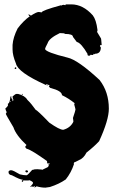

<svg xmlns="http://www.w3.org/2000/svg" viewBox="-20 -737 539 888"><path d="M30.3 -265.6V-269.5H28.3V-265.6ZM51.8 -418H47.9Q47.9 -425.8 51.8 -425.8Q55.7 -425.3 55.7 -421.9Q55.7 -418 51.8 -418ZM200.2 -339.8H196.3V-341.8H200.2ZM85 -298.8H81.1V-302.7H85ZM189.9 130.9Q170.4 130.9 148.4 124.5Q146.5 129.4 137.7 129.4L143.1 123H141.1Q134.8 127.9 128.9 127.9L130.9 124.5H127.4L122.1 127.9H120.6V126Q132.8 113.3 132.8 108.9Q132.3 102.5 115.2 96.2L111.8 97.7H92.8L88.9 96.2Q86.9 104 84 104Q80.6 104 80.6 100.6Q80.6 96.2 85.4 96.2V94.2Q73.2 94.2 35.2 73.7Q19.5 71.3 19.5 59.6V56.6Q22.5 50.3 31.7 50.3Q40 50.3 71.8 69.3Q88.9 73.7 103 73.7Q107.4 73.7 128.9 48.8Q132.3 48.8 143.1 45.4Q145 45.4 145 46.9Q146.5 46.9 149.9 45.4Q161.6 46.9 168.9 46.9Q168.9 45.4 170.9 45.4Q171.4 48.8 174.3 48.8L200.7 36.1L205.6 29.8Q204.1 26.9 204.1 23.4L210.9 21.5V20L202.1 18.6Q202.1 20 200.7 20Q200.7 17.1 196.8 17.1L198.7 13.7Q196.8 10.7 196.8 9.3L198.7 8.8Q126.5 -43 104.5 -48.8Q101.6 -48.8 96.7 -56.6V-58.6L102.5 -66.4Q54.2 -111.3 42 -148.4Q6.8 -207.5 6.8 -210.9Q10.7 -215.8 10.7 -218.8Q4.9 -229.5 4.9 -236.3Q7.8 -236.3 16.6 -248V-257.8Q25.4 -257.8 28.3 -291Q34.2 -291 34.2 -287.1Q30.3 -286.6 30.3 -283.2Q38.1 -283.2 38.1 -269.5H40Q40 -271.5 42 -275.4Q38.1 -281.7 38.1 -291Q51.8 -302.7 55.7 -302.7H63.5Q95.7 -294.4 106.4 -275.4Q124.5 -258.3 145.5 -228.5Q151.9 -228 208 -169.9Q254.9 -136.7 272.5 -136.7Q305.2 -145.5 319.3 -173.8Q319.3 -180.7 317.4 -191.4Q329.1 -226.1 329.1 -230.5Q329.1 -233.4 323.2 -253.9Q325.2 -257.8 325.2 -259.8Q298.8 -281.2 266.6 -296.9Q266.6 -316.4 213.9 -330.1Q210.9 -330.1 206.1 -337.9V-339.8H210Q210 -344.2 192.4 -347.7L194.3 -343.8H192.4Q62.5 -402.3 53.7 -443.4Q38.1 -481 38.1 -507.8V-529.3Q40.5 -564 61.5 -605.5Q87.9 -640.6 118.2 -662.1Q115.2 -662.1 110.4 -669.9H114.3Q122.1 -667 122.1 -664.1Q148.9 -681.6 159.2 -681.6L172.9 -679.7Q172.9 -688.5 262.7 -712.9V-710.9Q269 -714.8 274.4 -714.8L282.2 -712.9Q282.7 -716.8 286.1 -716.8H309.6Q363.8 -716.8 409.2 -666Q424.8 -646 430.7 -599.6V-593.8L428.7 -589.8L446.3 -560.5Q448.2 -560.5 450.2 -529.3L446.3 -527.3Q446.3 -529.3 444.3 -529.3L442.4 -525.4V-523.4L446.3 -517.6Q446.3 -488.3 418.9 -488.3Q418.9 -486.3 415 -486.3Q415 -488.3 413.1 -488.3Q413.1 -482.4 405.3 -482.4Q401.4 -484.4 399.4 -484.4Q399.4 -481.4 391.6 -478.5Q383.8 -481.4 383.8 -484.4Q385.7 -484.4 385.7 -486.3Q355 -539.1 335 -543L317.4 -566.4Q317.4 -580.1 280.3 -580.1Q280.3 -584 256.8 -584Q207 -560.1 200.2 -537.1Q188.5 -515.6 188.5 -509.8Q193.4 -495.1 292 -470.7Q339.8 -460.4 440.4 -367.2Q483.4 -312 483.4 -234.4Q483.4 -181.6 438.5 -84Q415.5 -59.1 379.9 -31.2Q367.2 -4.9 344.7 3.9Q328.1 12.7 322.3 14.6Q322.3 20 320.8 20Q320.8 21.5 322.3 21.5Q309.6 61 284.2 92.8Q253.4 114.3 210.9 127.9Q194.3 130.9 189.9 130.9ZM105 61Q100.6 61 96.2 54.7Q96.2 52.7 103 50.3Q109.9 52.7 109.9 54.7Q109.9 59.1 105 61Z"/></svg>

Font: Mister Brush
Style: Regular
Weight: 400
Designer: GGBotNet
Foundry: GGBotNet
Version: 1.00